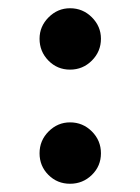

<svg xmlns="http://www.w3.org/2000/svg" viewBox="-20 -437 340 466"><path d="M150 -268Q119 -268 97.5 -290Q76 -312 76 -343Q76 -373 98 -395Q120 -417 150 -417Q181 -417 203 -395Q225 -373 225 -343Q225 -312 203 -290Q181 -268 150 -268ZM150 9Q119 9 97.5 -12.5Q76 -34 76 -65Q76 -96 98 -118Q120 -140 150 -140Q181 -140 203 -118Q225 -96 225 -65Q225 -34 203 -12.5Q181 9 150 9Z"/></svg>

Font: Frank Ruhl Libre SemiBold
Style: Regular
Weight: 600
Designer: Yanek Iontef
Foundry: Fontef
Version: Version 6.003;gftools[0.9.30]